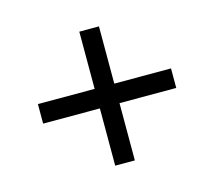

<svg xmlns="http://www.w3.org/2000/svg" viewBox="-78 -671 755 677"><g transform="rotate(-15 300.0 -332.5)"><path d="M335.4 -296.9V-87.9H263.7V-296.9H56.6V-368.2H263.7V-577.1H335.4V-368.2H542.5V-296.9Z"/></g></svg>

Font: Cousine
Style: Italic
Weight: 400
Italic angle: -12°
Monospace: yes
Designer: Steve Matteson
Foundry: Monotype Imaging Inc.
Version: Version 1.21